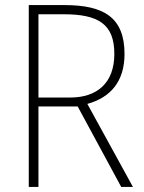

<svg xmlns="http://www.w3.org/2000/svg" viewBox="-20 -827 564 754"><path d="M234 -807H93V-93H131V-409H285L456 -93H502L323 -419C414 -444 469 -507 469 -615C469 -759 387 -807 234 -807ZM230 -771C367 -771 429 -732 429 -615C429 -501 361 -444 256 -444H131V-771Z"/></svg>

Font: Noto Sans Kannada UI SemiCondensed ExtraLight
Style: Regular
Weight: 200
Width: 4
Designer: Jelle Bosma - Monotype Design Team
Foundry: Monotype Imaging Inc.
Version: Version 2.005